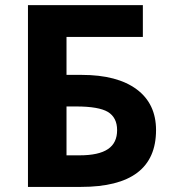

<svg xmlns="http://www.w3.org/2000/svg" viewBox="-20 -734 678 754"><path d="M241.2 -588.9H541V-713.9H89.8V0H297.9C494.6 0 592.8 -74.2 592.8 -223.1C592.8 -292 567.4 -345.7 516.6 -383.3C465.8 -420.9 394 -439.9 300.8 -439.9H241.2ZM241.2 -315.9H279.8C338.4 -315.9 379.9 -308.6 403.8 -294.4C427.7 -279.8 439.9 -255.9 439.9 -223.1C439.9 -156.7 394 -124 292 -124H241.2Z"/></svg>

Font: Noto Reveo Sans
Style: Bold
Weight: 700
Designer: Monotype Design team
Foundry: Monotype Imaging Inc.
Version: Version 1.04